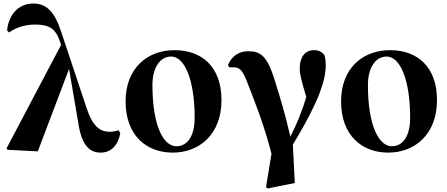

<svg xmlns="http://www.w3.org/2000/svg" viewBox="-20 -847 2531 1087"><path d="M651 -110C638 -104 615 -101 600 -101C546 -101 504 -133 471 -233L326 -668C289 -782 242 -827 169 -827C92 -827 31 -774 20 -675L31 -663C66 -688 116 -708 179 -708C249 -708 292 -690 316 -621L326 -593L17 -7L23 1L194 10L371 -457L424 -146C444 -15 494 17 550 17C608 17 649 -24 661 -93Z M958 17C1109 17 1234 -87 1234 -280C1234 -467 1125 -563 968 -563C814 -563 691 -461 691 -273C691 -80 809 17 958 17ZM978 -19C908 -19 843 -129 843 -366C843 -462 885 -527 949 -527C1023 -527 1082 -402 1082 -179C1082 -84 1046 -19 978 -19Z M1277 -466H1296C1336 -466 1351 -458 1384 -370C1416 -287 1472 -152 1517 23L1486 213L1496 220L1649 189L1638 -28C1725 -173 1824 -351 1824 -472C1824 -499 1823 -516 1816 -537C1799 -555 1784 -563 1758 -563C1706 -563 1677 -523 1677 -461C1677 -424 1686 -393 1714 -298C1692 -222 1663 -151 1624 -73C1597 -193 1562 -309 1537 -387C1493 -535 1452 -557 1385 -557C1333 -557 1291 -529 1271 -479Z M2178 17C2329 17 2454 -87 2454 -280C2454 -467 2345 -563 2188 -563C2034 -563 1911 -461 1911 -273C1911 -80 2029 17 2178 17ZM2198 -19C2128 -19 2063 -129 2063 -366C2063 -462 2105 -527 2169 -527C2243 -527 2302 -402 2302 -179C2302 -84 2266 -19 2198 -19Z"/></svg>

Font: Noto Serif CJK JP Black
Style: Regular
Weight: 900
Designer: Ryoko NISHIZUKA 西塚涼子 (kana & ideographs); Frank Grießhammer (Latin, Greek & Cyrillic); Wenlong ZHANG 张文龙 (bopomofo); San
Foundry: Adobe Systems Incorporated
Version: Version 1.001;PS 1.001;hotconv 16.6.54;makeotf.lib2.5.65590